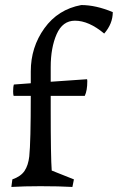

<svg xmlns="http://www.w3.org/2000/svg" viewBox="-20 -738 467 761"><path d="M185 -62 273 -27 267 3Q215 0 140 0Q75 0 25 3L29 -27Q63 -39 77.5 -61Q92 -83 96 -118Q102 -175 102 -358H34Q32 -364 32 -376Q32 -394 35 -403L102 -408V-455Q102 -551 156 -626Q210 -701 302 -718Q360 -718 427 -690Q427 -644 393 -605Q332 -656 277 -656Q228 -656 204.5 -602.5Q181 -549 181 -472V-414L325 -424Q326 -421 326 -416Q326 -379 316 -358H181V-303Q181 -115 185 -62Z"/></svg>

Font: Darwin Serif Regular ALPHA
Style: Regular
Weight: 400
Designer: Emily de Oliveira Santos
Version: Version 0.1